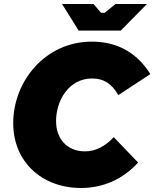

<svg xmlns="http://www.w3.org/2000/svg" viewBox="-20 -920 771 959"><path d="M385 19C495 19 594 -25 670 -108L548 -235C505 -188 456 -164 404 -164C315 -164 260 -227 260 -315C260 -417 323 -528 440 -528C499 -528 538 -502 571 -445L731 -550C654 -673 546 -712 438 -712C206 -712 46 -514 46 -305C46 -111 190 19 385 19ZM373 -767H583L714 -900H557L503 -856H485L447 -900H290Z"/></svg>

Font: Fixel Display 20240404 Black
Style: Italic
Weight: 900
Italic angle: -10°
Designer: AlfaBravo + MacPaw
Foundry: Kyrylo Tkachov, Marchela Mozhyna, Serhii Makarenko, Maria Weinstein, Zakhar Kryvoshyya
Version: Version 1.211;Glyphs 3.2 (3225)